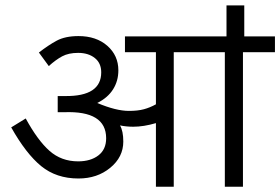

<svg xmlns="http://www.w3.org/2000/svg" viewBox="-20 -708 1062 728"><path d="M901.2 -510V0H832.5V-510H638.8V0H571.2V-241.2Q525 -227.5 485 -227.5Q458.8 -227.5 435 -232.5Q447.5 -211.2 447.5 -171.2Q447.5 -112.5 398.1 -71.9Q348.8 -31.2 277.5 -31.2Q193.8 -31.2 136.2 -78.1Q78.8 -125 22.5 -225L77.5 -258.8Q122.5 -176.2 167.5 -136.2Q212.5 -96.2 276.2 -96.2Q323.8 -96.2 353.1 -118.8Q382.5 -141.2 382.5 -183.8Q382.5 -288.8 222.5 -282.5H198.8V-343.8H227.5Q363.8 -342.5 363.8 -433.8Q363.8 -468.8 339.4 -488.1Q315 -507.5 276.2 -507.5Q240 -507.5 215.6 -494.4Q191.2 -481.2 165 -457.5L127.5 -508.8Q162.5 -536.2 195 -553.8Q227.5 -571.2 277.5 -571.2Q345 -571.2 386.9 -534.4Q428.8 -497.5 428.8 -441.2Q428.8 -401.2 408.8 -369.4Q388.8 -337.5 348.8 -317.5Q420 -287.5 468.8 -287.5Q502.5 -287.5 525.6 -293.8Q548.8 -300 571.2 -312.5V-510H453.8V-570H838.8V-687.5H906.2V-570H1022.5V-510Z"/></svg>

Font: Cambay
Style: Regular
Weight: 400
Designer: Pooja Saxena
Foundry: Pooja Saxena
Version: Version 1.181;PS 001.181;hotconv 1.0.70;makeotf.lib2.5.58329